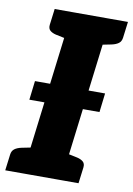

<svg xmlns="http://www.w3.org/2000/svg" viewBox="-95 -783 581 836"><g transform="rotate(10 195.0 -364.5)"><path d="M65 0 155 -729H325L235 0ZM-12 0 -3 -71Q-1 -88 10.5 -96.5Q22 -105 41 -109L86 -118L85 0ZM215 0 244 -118 287 -109Q304 -105 313.5 -96.5Q323 -88 321 -71L312 0ZM175 -729 146 -611 103 -620Q86 -624 76.5 -632.5Q67 -641 69 -658L78 -729ZM402 -729 393 -658Q391 -641 379.5 -632.5Q368 -624 349 -620L304 -611L305 -729ZM38 -321 48 -405H358L348 -321Z"/></g></svg>

Font: Aleo Black
Style: Italic
Weight: 900
Italic angle: -7°
Designer: Alessio Laiso
Foundry: Alessio Laiso
Version: Version 2.001;gftools[0.9.29]